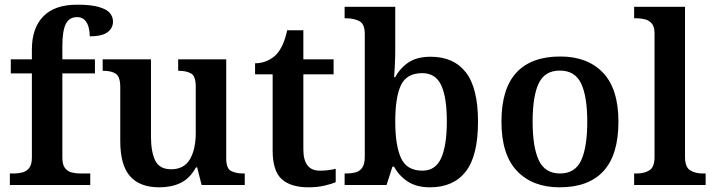

<svg xmlns="http://www.w3.org/2000/svg" viewBox="-20 -789 3045 819"><path d="M22 0V-49H41Q58 -49 75.5 -53.5Q93 -58 104.5 -72.5Q116 -87 116 -117V-476H26V-536H116V-578Q116 -669 164.5 -719Q213 -769 309 -769Q369 -769 402.5 -759Q436 -749 449 -733Q462 -717 462 -697Q462 -669 438.5 -651.5Q415 -634 363 -634Q363 -651 358.5 -670.5Q354 -690 342 -703Q330 -716 309 -716Q275 -716 260.5 -686.5Q246 -657 246 -592V-536H385V-476H246V-117Q246 -87 257 -72.5Q268 -58 285.5 -53.5Q303 -49 321 -49H365V0Z M660 10Q576 10 534.5 -37.5Q493 -85 493 -187V-417Q493 -461 474.5 -474Q456 -487 421 -487H418V-536H624V-206Q624 -142 642 -104.5Q660 -67 710 -67Q765 -67 790 -109.5Q815 -152 815 -223V-420Q815 -465 794.5 -476Q774 -487 743 -487H740V-536H945V-113Q945 -70 966 -59.5Q987 -49 1017 -49H1024V0H840L821 -75H816Q789 -27 750 -8.5Q711 10 660 10Z M1297 10Q1220 10 1181.5 -25Q1143 -60 1143 -147V-472H1068V-519Q1095 -519 1119 -529.5Q1143 -540 1159 -557Q1190 -590 1205 -660H1274V-536H1403V-472H1274V-152Q1274 -61 1344 -61Q1362 -61 1379 -63Q1396 -65 1412 -69V-12Q1397 -5 1365.5 2.5Q1334 10 1297 10Z M1814 10Q1757 10 1719.5 -14.5Q1682 -39 1661 -78H1654L1629 0H1450V-49H1458Q1478 -49 1496 -53.5Q1514 -58 1525 -73.5Q1536 -89 1536 -120V-644Q1536 -687 1512.5 -699Q1489 -711 1457 -711H1450V-760H1666V-584Q1666 -566 1665.5 -542Q1665 -518 1663.5 -495Q1662 -472 1661 -460H1666Q1687 -499 1723 -523Q1759 -547 1817 -547Q1915 -547 1967 -480.5Q2019 -414 2019 -270Q2019 -124 1966.5 -57Q1914 10 1814 10ZM1782 -61Q1838 -61 1862 -115Q1886 -169 1886 -271Q1886 -374 1862 -425.5Q1838 -477 1781 -477Q1715 -477 1690.5 -426Q1666 -375 1666 -270Q1666 -169 1690.5 -115Q1715 -61 1782 -61Z M2367 10Q2252 10 2185.5 -59.5Q2119 -129 2119 -270Q2119 -410 2182.5 -479Q2246 -548 2370 -548Q2486 -548 2552 -479Q2618 -410 2618 -270Q2618 -129 2554.5 -59.5Q2491 10 2367 10ZM2369 -49Q2433 -49 2459 -105Q2485 -161 2485 -270Q2485 -379 2458.5 -433.5Q2432 -488 2368 -488Q2304 -488 2278 -433.5Q2252 -379 2252 -270Q2252 -161 2278.5 -105Q2305 -49 2369 -49Z M2685 0V-49H2697Q2728 -49 2750 -62.5Q2772 -76 2772 -120V-647Q2772 -675 2760.5 -688.5Q2749 -702 2731.5 -706.5Q2714 -711 2697 -711H2685V-760H2902V-120Q2902 -76 2924 -62.5Q2946 -49 2977 -49H2990V0Z"/></svg>

Font: Noto Serif Telugu SemiBold
Style: Regular
Weight: 600
Designer: Jelle Bosma - Monotype Design Team
Foundry: Monotype Imaging Inc.
Version: Version 2.005; ttfautohint (v1.8.4.7-5d5b)